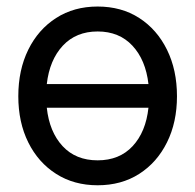

<svg xmlns="http://www.w3.org/2000/svg" viewBox="-20 -547 589 579"><path d="M274.4 11.7Q203.1 11.7 149.2 -22.7Q95.2 -57.1 65.2 -117.7Q35.2 -178.2 35.2 -256.8Q35.2 -335.9 65.2 -397Q95.2 -458 149.2 -492.7Q203.1 -527.3 274.4 -527.3Q346.2 -527.3 399.9 -492.7Q453.6 -458 483.6 -397Q513.7 -335.9 513.7 -256.8Q513.7 -178.2 483.6 -117.7Q453.6 -57.1 399.9 -22.7Q346.2 11.7 274.4 11.7ZM274.4 -63.5Q340.3 -63.5 380.1 -106.4Q419.9 -149.4 427.7 -222.2H121.1Q128.9 -149.4 168.7 -106.4Q208.5 -63.5 274.4 -63.5ZM121.1 -293.5H427.7Q419.4 -366.2 379.4 -409.2Q339.4 -452.1 274.4 -452.1Q209.5 -452.1 169.4 -409.2Q129.4 -366.2 121.1 -293.5Z"/></svg>

Font: Inter Display
Style: Regular
Weight: 400
Designer: Rasmus Andersson
Foundry: rsms
Version: Version 4.001;git-9221beed3